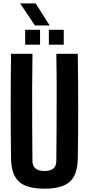

<svg xmlns="http://www.w3.org/2000/svg" viewBox="-20 -1123 533 1152"><path d="M246.8 9.1Q140.5 9.1 94.1 -33Q47.6 -75.1 46.2 -172.4Q44.2 -328.8 44.2 -486.4Q44.2 -643.9 46.2 -800H174.9Q173.2 -695.9 172.9 -587.4Q172.5 -479 173.2 -370.6Q173.9 -262.1 174.7 -157.9Q174.7 -127.7 192.5 -112.4Q210.2 -97.1 246.8 -97.1Q283 -97.1 300.5 -112.4Q318 -127.7 318 -157.9Q318.9 -262.1 319.5 -370.6Q320.2 -479 320 -587.4Q319.9 -695.9 318 -800H446.7Q449 -643.9 449.1 -486.4Q449.2 -328.8 446.7 -172.4Q445.4 -75.1 399.1 -33Q352.7 9.1 246.8 9.1ZM273.2 -855V-944.3H362.5V-855ZM131 -855V-944.3H220.3V-855ZM189.7 -970.2 100.4 -1102.6H193.7L278.2 -970.2Z"/></svg>

Font: Big Shoulders Text SC Thin
Style: Regular
Weight: 100
Designer: Patric King
Foundry: XO Type Co
Version: Version 2.002